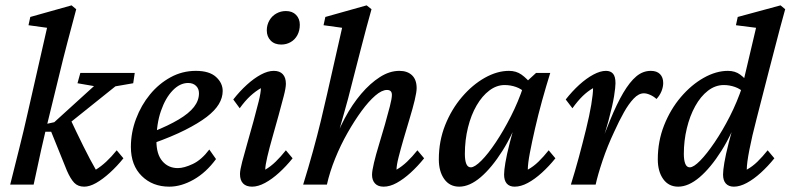

<svg xmlns="http://www.w3.org/2000/svg" viewBox="-20 -699 2993 727"><path d="M18.6 0Q35.2 -66.4 52.7 -136.2Q70.3 -206.1 84 -267.6L158.2 -593.8L87.9 -603.5L94.7 -634.8L251 -678.7L268.6 -664.1Q260.7 -632.8 252 -601.6Q243.2 -570.3 235.4 -539.1Q227.5 -507.8 218.8 -474.6L167 -262.7Q150.4 -196.3 135.7 -130.9Q121.1 -65.4 107.4 0ZM298.8 7.8Q275.4 7.8 261.2 -6.8Q247.1 -21.5 233.4 -52.7L173.8 -200.2H137.7L145.5 -227.5L185.5 -236.3L335.9 -373L273.4 -383.8L284.2 -422.9H490.2L484.4 -383.8L417 -372.1L235.4 -226.6L241.2 -258.8Q268.6 -200.2 295.4 -146Q322.3 -91.8 342.8 -56.6Q362.3 -68.4 382.3 -86.9Q402.3 -105.5 421.9 -129.9L447.3 -99.6Q422.9 -69.3 396 -44.9Q369.1 -20.5 344.2 -6.3Q319.3 7.8 298.8 7.8Z M621.1 7.8Q557.6 7.8 516.6 -32.7Q475.6 -73.2 475.6 -142.6Q475.6 -197.3 495.1 -249Q514.6 -300.8 547.9 -341.3Q581.1 -381.8 625.5 -406.2Q669.9 -430.7 721.7 -430.7Q772.5 -430.7 797.9 -407.7Q823.2 -384.8 823.2 -354.5Q823.2 -329.1 808.6 -304.7Q793.9 -280.3 762.7 -256.3Q731.4 -232.4 681.2 -207Q630.9 -181.6 559.6 -156.2V-200.2Q618.2 -223.6 656.7 -246.6Q695.3 -269.5 714.4 -293.9Q733.4 -318.4 733.4 -345.7Q733.4 -363.3 722.2 -374Q710.9 -384.8 692.4 -384.8Q661.1 -384.8 633.8 -356.4Q606.4 -328.1 589.4 -278.8Q572.3 -229.5 572.3 -165Q572.3 -115.2 594.7 -88.9Q617.2 -62.5 653.3 -62.5Q676.8 -62.5 710 -78.1Q743.2 -93.8 772.5 -132.8L797.9 -96.7Q760.7 -45.9 713.4 -19Q666 7.8 621.1 7.8Z M934.6 7.8Q912.1 7.8 900.4 -4.4Q888.7 -16.6 888.7 -40Q888.7 -54.7 897 -86.4Q905.3 -118.2 917 -158.7Q928.7 -199.2 939.9 -240.2Q951.2 -281.2 959.5 -314.9Q967.8 -348.6 967.8 -365.2Q947.3 -353.5 927.2 -335Q907.2 -316.4 887.7 -289.1L863.3 -322.3Q887.7 -353.5 914.6 -377.9Q941.4 -402.3 967.8 -416.5Q994.1 -430.7 1016.6 -430.7Q1039.1 -430.7 1050.8 -418Q1062.5 -405.3 1062.5 -381.8Q1062.5 -366.2 1054.2 -334.5Q1045.9 -302.7 1034.7 -261.7Q1023.4 -220.7 1011.7 -179.7Q1000 -138.7 992.2 -105.5Q984.4 -72.3 984.4 -56.6Q1004.9 -68.4 1023.9 -86.9Q1043 -105.5 1062.5 -129.9L1087.9 -99.6Q1063.5 -69.3 1036.6 -44.9Q1009.8 -20.5 983.4 -6.3Q957 7.8 934.6 7.8ZM1044.9 -530.3Q1019.5 -530.3 1004.9 -545.4Q990.2 -560.5 990.2 -584Q990.2 -604.5 1000 -621.6Q1009.8 -638.7 1026.4 -647.9Q1043 -657.2 1062.5 -657.2Q1086.9 -657.2 1101.1 -642.6Q1115.2 -627.9 1115.2 -605.5Q1115.2 -583 1106 -565.9Q1096.7 -548.8 1080.6 -539.6Q1064.5 -530.3 1044.9 -530.3Z M1297.9 -325.2Q1290 -296.9 1282.7 -270.5Q1275.4 -244.1 1266.6 -213.4Q1257.8 -182.6 1245.1 -142.6H1238.3Q1257.8 -199.2 1285.6 -251.5Q1313.5 -303.7 1347.7 -343.8Q1381.8 -383.8 1418.5 -407.2Q1455.1 -430.7 1492.2 -430.7Q1522.5 -430.7 1540 -414.1Q1557.6 -397.5 1557.6 -365.2Q1557.6 -350.6 1550.3 -319.8Q1543 -289.1 1531.2 -250.5Q1519.5 -211.9 1508.3 -173.3Q1497.1 -134.8 1489.3 -104Q1481.4 -73.2 1481.4 -56.6Q1502 -68.4 1521.5 -86.9Q1541 -105.5 1560.5 -129.9L1585.9 -99.6Q1561.5 -69.3 1534.7 -44.9Q1507.8 -20.5 1481.9 -6.3Q1456.1 7.8 1432.6 7.8Q1411.1 7.8 1399.9 -4.4Q1388.7 -16.6 1388.7 -37.1Q1388.7 -51.8 1396 -82.5Q1403.3 -113.3 1415 -151.4Q1426.8 -189.5 1437.5 -227.5Q1448.2 -265.6 1456.1 -295.9Q1463.9 -326.2 1463.9 -339.8Q1463.9 -358.4 1445.3 -358.4Q1425.8 -358.4 1400.9 -336.9Q1376 -315.4 1349.1 -278.8Q1322.3 -242.2 1295.9 -195.8Q1269.5 -149.4 1249 -98.6Q1228.5 -47.9 1217.8 0H1127.9Q1148.4 -66.4 1165 -126.5Q1181.6 -186.5 1194.8 -241.2Q1208 -295.9 1218.8 -343.8L1275.4 -593.8L1205.1 -603.5L1211.9 -634.8L1368.2 -678.7L1386.7 -664.1Q1377.9 -632.8 1367.2 -593.3Q1356.4 -553.7 1345.7 -511.2Q1335 -468.8 1324.2 -427.7Z M1718.8 7.8Q1682.6 7.8 1662.1 -21Q1641.6 -49.8 1641.6 -95.7Q1641.6 -165 1665.5 -225.1Q1689.5 -285.2 1729 -331.5Q1768.6 -377.9 1815.4 -404.3Q1862.3 -430.7 1907.2 -430.7Q1934.6 -430.7 1954.6 -416.5Q1974.6 -402.3 1995.1 -377L1970.7 -345.7Q1955.1 -362.3 1934.1 -369.6Q1913.1 -377 1890.6 -377Q1860.4 -377 1833 -356.4Q1805.7 -335.9 1784.7 -299.8Q1763.7 -263.7 1752 -216.3Q1740.2 -168.9 1740.2 -116.2Q1740.2 -91.8 1745.6 -78.6Q1751 -65.4 1762.7 -65.4Q1777.3 -65.4 1802.7 -90.8Q1828.1 -116.2 1857.4 -160.2Q1886.7 -204.1 1914.6 -258.8Q1942.4 -313.5 1961.9 -372.1L1973.6 -389.6L2009.8 -422.9H2063.5Q2047.9 -373 2032.7 -318.4Q2017.6 -263.7 2005.9 -212.4Q1994.1 -161.1 1986.3 -120.1Q1978.5 -79.1 1978.5 -56.6Q2000 -68.4 2019 -86.9Q2038.1 -105.5 2057.6 -129.9L2083 -99.6Q2058.6 -69.3 2031.7 -44.9Q2004.9 -20.5 1978.5 -6.3Q1952.1 7.8 1928.7 7.8Q1909.2 7.8 1898.9 -3.9Q1888.7 -15.6 1888.7 -38.1Q1888.7 -53.7 1893.6 -83Q1898.4 -112.3 1910.6 -160.2Q1922.9 -208 1944.3 -280.3H1954.1Q1923.8 -193.4 1882.8 -128.4Q1841.8 -63.5 1799.8 -27.8Q1757.8 7.8 1718.8 7.8Z M2418 -345.7Q2398.4 -345.7 2379.4 -325.7Q2360.4 -305.7 2342.3 -273.4Q2324.2 -241.2 2305.7 -200.2Q2280.3 -146.5 2261.7 -91.3Q2243.2 -36.1 2235.4 0H2141.6Q2157.2 -49.8 2171.9 -104Q2186.5 -158.2 2199.2 -210Q2211.9 -261.7 2218.8 -302.7Q2225.6 -343.8 2225.6 -365.2Q2205.1 -353.5 2186 -335Q2167 -316.4 2147.5 -289.1L2122.1 -322.3Q2146.5 -353.5 2173.3 -377.9Q2200.2 -402.3 2226.6 -416.5Q2252.9 -430.7 2274.4 -430.7Q2292 -430.7 2301.3 -419.9Q2310.5 -409.2 2310.5 -383.8Q2310.5 -369.1 2305.2 -335Q2299.8 -300.8 2284.2 -242.7Q2268.6 -184.6 2237.3 -95.7H2232.4Q2263.7 -179.7 2289.6 -242.7Q2315.4 -305.7 2339.8 -347.2Q2364.3 -388.7 2389.2 -409.7Q2414.1 -430.7 2444.3 -430.7Q2466.8 -430.7 2479 -418.5Q2491.2 -406.2 2491.2 -384.8Q2491.2 -370.1 2484.9 -354Q2478.5 -337.9 2465.8 -324.2Q2455.1 -334 2441.9 -339.8Q2428.7 -345.7 2418 -345.7Z M2547.9 7.8Q2511.7 7.8 2491.2 -21Q2470.7 -49.8 2470.7 -95.7Q2470.7 -164.1 2494.6 -224.6Q2518.6 -285.2 2558.1 -331.5Q2597.7 -377.9 2644.5 -404.3Q2691.4 -430.7 2736.3 -430.7Q2763.7 -430.7 2782.7 -416.5Q2801.8 -402.3 2821.3 -377L2799.8 -345.7Q2784.2 -362.3 2763.2 -369.6Q2742.2 -377 2720.7 -377Q2688.5 -377 2660.6 -355.5Q2632.8 -334 2612.3 -296.9Q2591.8 -259.8 2580.6 -212.9Q2569.3 -166 2569.3 -116.2Q2569.3 -92.8 2574.7 -79.1Q2580.1 -65.4 2591.8 -65.4Q2606.4 -65.4 2631.3 -90.8Q2656.2 -116.2 2686 -160.2Q2715.8 -204.1 2743.7 -258.8Q2771.5 -313.5 2791 -372.1L2794.9 -390.6L2842.8 -593.8L2766.6 -603.5L2773.4 -634.8L2935.5 -678.7L2953.1 -664.1Q2944.3 -632.8 2933.6 -592.8Q2922.9 -552.7 2912.1 -510.3Q2901.4 -467.8 2890.6 -427.7L2844.7 -249Q2827.1 -181.6 2817.4 -131.3Q2807.6 -81.1 2807.6 -56.6Q2829.1 -68.4 2848.1 -86.9Q2867.2 -105.5 2886.7 -129.9L2912.1 -99.6Q2887.7 -69.3 2860.8 -44.9Q2834 -20.5 2807.6 -6.3Q2781.2 7.8 2758.8 7.8Q2739.3 7.8 2728.5 -3.9Q2717.8 -15.6 2717.8 -38.1Q2717.8 -53.7 2722.7 -83Q2727.5 -112.3 2739.7 -160.2Q2752 -208 2773.4 -280.3H2783.2Q2752.9 -193.4 2711.9 -128.4Q2670.9 -63.5 2628.9 -27.8Q2586.9 7.8 2547.9 7.8Z"/></svg>

Font: Crimson Pro ExtraLight Medium
Style: Italic
Weight: 500
Italic angle: -12°
Version: Version 1.002